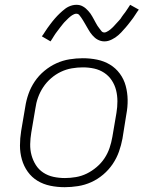

<svg xmlns="http://www.w3.org/2000/svg" viewBox="-20 -770 640 798"><path d="M249 8Q218 8 189 2Q160 -4 136 -18.5Q112 -33 95.5 -56Q79 -79 71 -107Q63 -135 63 -165Q63 -195 68 -226L85 -326Q89 -353 98.5 -380Q108 -407 124.5 -431.5Q141 -456 164.5 -475.5Q188 -495 214.5 -507Q241 -519 269 -523.5Q297 -528 324 -528Q355 -528 384 -522Q413 -516 437 -501.5Q461 -487 478 -464Q495 -441 502.5 -413Q510 -385 510.5 -355Q511 -325 505 -294L489 -194Q484 -167 474.5 -140Q465 -113 448.5 -88.5Q432 -64 409 -44.5Q386 -25 359.5 -13Q333 -1 304.5 3.5Q276 8 249 8ZM250 -30Q272 -30 295.5 -34Q319 -38 340.5 -48.5Q362 -59 381.5 -75.5Q401 -92 414.5 -112.5Q428 -133 435.5 -155.5Q443 -178 447 -201L464 -301Q468 -325 468 -349Q468 -373 462.5 -395Q457 -417 444.5 -436Q432 -455 413 -467.5Q394 -480 371.5 -485Q349 -490 324 -490Q302 -490 278.5 -486Q255 -482 233 -471.5Q211 -461 192 -444.5Q173 -428 159.5 -407.5Q146 -387 138 -364.5Q130 -342 127 -319L110 -219Q106 -195 105.5 -171Q105 -147 111 -125Q117 -103 129 -84Q141 -65 160 -52.5Q179 -40 202 -35Q225 -30 250 -30ZM414 -598Q406 -598 399 -600Q392 -602 385.5 -605.5Q379 -609 374 -613.5Q369 -618 364 -623.5Q359 -629 355 -635Q351 -641 347.5 -647Q344 -653 340.5 -659Q337 -665 333 -672Q329 -679 325 -685.5Q321 -692 317.5 -697Q314 -702 309.5 -707.5Q305 -713 297 -713Q293 -713 288 -711Q283 -709 279.5 -706.5Q276 -704 272 -701Q268 -698 264 -694Q260 -690 257.5 -687.5Q255 -685 252.5 -682.5Q250 -680 247 -677Q244 -674 241.5 -670.5Q239 -667 236 -663.5Q233 -660 230 -656Q227 -652 224 -648Q221 -644 217.5 -639.5Q214 -635 210.5 -630Q207 -625 204 -620Q201 -615 197.5 -609.5Q194 -604 190 -598L154 -619Q161 -628 166 -636.5Q171 -645 177 -653Q183 -661 188 -668Q193 -675 198 -681Q203 -687 208 -693Q213 -699 218 -704Q223 -709 227.5 -713.5Q232 -718 239 -724Q246 -730 252 -734.5Q258 -739 265.5 -742.5Q273 -746 281 -748Q289 -750 297 -750Q305 -750 311.5 -748.5Q318 -747 325 -743Q332 -739 337 -734.5Q342 -730 347 -724.5Q352 -719 356 -713.5Q360 -708 363.5 -701.5Q367 -695 370.5 -689Q374 -683 377.5 -676Q381 -669 385 -663Q389 -657 393 -652Q397 -647 401.5 -641Q406 -635 414 -635Q418 -635 423 -637.5Q428 -640 431 -642Q434 -644 438 -647Q442 -650 446.5 -654.5Q451 -659 453 -661Q455 -663 457.5 -666Q460 -669 463 -672Q466 -675 468.5 -678Q471 -681 474.5 -684.5Q478 -688 481 -692Q484 -696 486.5 -700.5Q489 -705 493 -709.5Q497 -714 500 -718.5Q503 -723 506.5 -728Q510 -733 513.5 -738.5Q517 -744 521 -750L557 -730Q550 -721 544.5 -712Q539 -703 533.5 -695.5Q528 -688 522.5 -681Q517 -674 512 -667.5Q507 -661 502 -655.5Q497 -650 492.5 -645Q488 -640 483.5 -635Q479 -630 472 -624Q465 -618 459 -614Q453 -610 445 -606Q437 -602 429.5 -600Q422 -598 414 -598Z"/></svg>

Font: Iosevka XLt Ex Obl
Style: Regular
Weight: 200
Width: 7
Italic angle: -9°
Monospace: yes
Designer: Belleve Invis
Foundry: Belleve Invis
Version: Version 32.5.0; ttfautohint (v1.8.4)